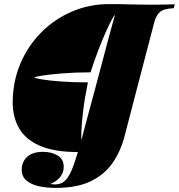

<svg xmlns="http://www.w3.org/2000/svg" viewBox="-20 -729 873 937"><path d="M409 -327Q393 -249 385.5 -185.5Q378 -122 377 -85Q376 -48 378 -48Q378 -48 386.5 -80.5Q395 -113 409.5 -167Q424 -221 441.5 -285.5Q459 -350 476 -415Q493 -480 507.5 -534Q522 -588 531.5 -621.5Q541 -655 541 -656Q538 -656 526 -634Q514 -612 496.5 -573Q479 -534 459.5 -483.5Q440 -433 422 -376Q348 -376 285.5 -371Q223 -366 186 -360Q149 -354 148 -351Q148 -348 182 -342Q216 -336 275.5 -331.5Q335 -327 409 -327ZM360 13Q245 13 175 -17.5Q105 -48 73.5 -102.5Q42 -157 42 -229Q42 -328 78 -415Q114 -502 178.5 -568Q243 -634 328.5 -671.5Q414 -709 513 -709Q569 -709 618 -707.5Q667 -706 713 -706Q742 -706 773.5 -706.5Q805 -707 833 -708L828 -689Q779 -687 760.5 -670.5Q742 -654 733 -621L588 -65Q569 9 529.5 66Q490 123 423 155.5Q356 188 251 188Q206 188 168.5 179.5Q131 171 108.5 151.5Q86 132 86 99Q86 61 112.5 36.5Q139 12 190 12Q232 12 261.5 30Q291 48 291 85Q291 113 274.5 134Q258 155 226 169Q234 170 239 170.5Q244 171 249 171Q277 171 295.5 154.5Q314 138 329 103Q344 68 360 13Z"/></svg>

Font: Playfair Display Black
Style: Italic
Weight: 900
Italic angle: -14°
Designer: Claus Eggers Sørensen
Foundry: Claus Eggers Sørensen
Version: Version 1.203